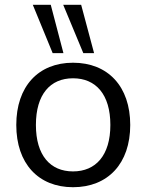

<svg xmlns="http://www.w3.org/2000/svg" viewBox="-20 -773 611 802"><path d="M285 9C431 9 524 -90 524 -251C524 -412 431 -511 285 -511C140 -511 48 -412 48 -251C48 -90 140 9 285 9ZM285 -57C190 -57 130 -124 130 -251C130 -379 190 -446 285 -446C380 -446 441 -379 441 -251C441 -124 380 -57 285 -57ZM328 -551H373L319 -753H244ZM200 -551H245L192 -753H117Z"/></svg>

Font: Poppy and Pepper
Style: Regular
Weight: 400
Designer: Thy Ha
Foundry: Thy Ha
Version: Version 0.001;Glyphs 3.2 (3227)